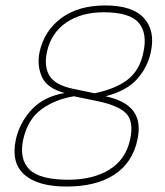

<svg xmlns="http://www.w3.org/2000/svg" viewBox="-20 -674 606 704"><path d="M224 10Q119 10 69.5 -33.5Q20 -77 38 -162Q52 -225 96.5 -272.5Q141 -320 217 -333Q153 -350 134 -391.5Q115 -433 125 -483Q142 -561 204.5 -607.5Q267 -654 366 -654Q466 -654 508 -607.5Q550 -561 533 -483Q522 -429 483.5 -385Q445 -341 367 -321Q441 -305 469.5 -266Q498 -227 484 -162Q466 -77 399 -33.5Q332 10 224 10ZM327 -332Q407 -349 450 -383.5Q493 -418 506 -483Q521 -553 488 -591Q455 -629 360 -629Q278 -629 222.5 -591Q167 -553 152 -483Q141 -431 161 -397Q181 -363 245 -349ZM230 -15Q321 -15 381 -52Q441 -89 457 -162Q471 -227 444 -256.5Q417 -286 343 -302L251 -321Q180 -309 130.5 -272Q81 -235 65 -162Q50 -90 88 -52.5Q126 -15 230 -15Z"/></svg>

Font: Kanit Thin
Style: Italic
Weight: 250
Italic angle: -12°
Designer: Katatrad Team
Foundry: CadsonDemak
Version: Version 2.000; ttfautohint (v1.8.3)